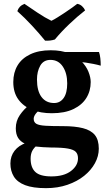

<svg xmlns="http://www.w3.org/2000/svg" viewBox="-20 -728 575 997"><path d="M219 249Q151 249 110.5 233.5Q70 218 52 189Q34 160 34 121Q34 83 55.5 55Q77 27 118 13L178 21Q155 40 147 56.5Q139 73 139 96Q139 142 163.5 165Q188 188 247 188Q312 188 348.5 160Q385 132 385 94Q385 73 374 61Q363 49 333 43.5Q303 38 245 38Q201 37 167 33Q133 29 109.5 18Q86 7 74 -12Q62 -31 62 -62Q62 -100 83 -130.5Q104 -161 133 -184L189 -159Q172 -147 163.5 -134.5Q155 -122 155 -111Q155 -93 169 -85Q183 -77 216.5 -75Q250 -73 307 -73Q369 -73 410.5 -62.5Q452 -52 472.5 -27Q493 -2 493 44Q493 83 473 119.5Q453 156 417 185Q381 214 330.5 231.5Q280 249 219 249ZM249 -140Q191 -140 146 -158Q101 -176 75 -212Q49 -248 49 -302Q49 -351 71 -388Q93 -425 137 -446Q181 -467 243 -467Q299 -467 338.5 -451Q378 -435 403 -409.5Q428 -384 439.5 -355Q451 -326 451 -302Q451 -256 428.5 -219.5Q406 -183 361 -161.5Q316 -140 249 -140ZM261 -193Q292 -193 310.5 -219Q329 -245 329 -295Q329 -348 306 -382.5Q283 -417 242 -417Q206 -417 189 -387Q172 -357 172 -315Q172 -256 195.5 -224.5Q219 -193 261 -193ZM503 -387Q486 -392 465.5 -396Q445 -400 425 -403Q405 -406 389 -407L304 -458H494Q499 -444 501 -425.5Q503 -407 503 -387ZM214 -517Q184 -554 146.5 -594.5Q109 -635 70 -670Q74 -683 83 -692.5Q92 -702 107 -708Q139 -686 176.5 -661Q214 -636 247 -620Q260 -626 279 -638Q298 -650 318.5 -663.5Q339 -677 355.5 -689Q372 -701 381 -708Q395 -706 406 -696Q417 -686 422 -674Q382 -643 339.5 -602.5Q297 -562 265 -523Q253 -519 239.5 -517.5Q226 -516 214 -517Z"/></svg>

Font: Vollkorn SemiBold
Style: Regular
Weight: 600
Designer: Friedrich Althausen
Foundry: Friedrich Althausen
Version: Version 5.000